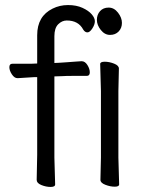

<svg xmlns="http://www.w3.org/2000/svg" viewBox="-20 -728 584 759"><path d="M377 -17 379 -105V-368L376 -475Q376 -484 394 -484Q412 -484 431 -476.5Q450 -469 450 -457L448 -368V-105L451 1Q451 10 433.5 10Q416 10 396.5 2.5Q377 -5 377 -17ZM409.5 -698Q431 -698 446.5 -678Q462 -658 462 -637.5Q462 -617 449 -603.5Q436 -590 415 -590Q394 -590 378.5 -609.5Q363 -629 363 -649.5Q363 -670 375.5 -684Q388 -698 409.5 -698ZM125 -17 127 -116V-423H114L50 -419H49Q37 -419 27 -434Q17 -449 17 -462.5Q17 -476 29 -476H103L127 -477V-589Q127 -664 188 -694Q216 -708 249 -708Q282 -708 306 -697Q330 -686 342.5 -671.5Q355 -657 355 -644Q355 -631 345 -615.5Q335 -600 325.5 -600Q316 -600 309 -611Q290 -647 244 -647Q225 -647 210 -632Q195 -617 195 -585V-479L216 -480Q228 -481 245.5 -482Q263 -483 279 -484.5Q295 -486 302 -486H303Q316 -486 325.5 -471Q335 -456 335 -442Q335 -428 323 -428H266Q240 -428 227 -427L195 -426V-105L198 1Q198 11 180 11Q162 11 143.5 3.5Q125 -4 125 -17Z"/></svg>

Font: LXGW WenKai
Style: Regular
Weight: 400
Designer: LXGW / Fontworks Inc.
Foundry: LXGW / Fontworks Inc.
Version: Version 1.520; June 14, 2025